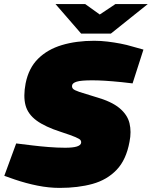

<svg xmlns="http://www.w3.org/2000/svg" viewBox="-20 -908 741 937"><path d="M271 9Q219 9 163.5 -2Q108 -13 52 -32L1 -50L59 -208L141 -198Q173 -194 216.5 -190.5Q260 -187 298 -187Q336 -187 355 -193Q374 -199 376 -211Q377 -218 373 -224Q369 -230 348 -239Q327 -248 278 -264Q200 -289 158 -320Q116 -351 104.5 -394.5Q93 -438 105 -501Q120 -576 166 -621.5Q212 -667 282 -688Q352 -709 440 -709Q472 -709 505 -705Q538 -701 569 -695Q600 -689 626 -681L680 -666L627 -501L575 -507Q525 -512 491.5 -514Q458 -516 430 -516Q375 -516 354.5 -509.5Q334 -503 332 -492Q330 -482 336 -475Q342 -468 367 -459.5Q392 -451 446 -435Q524 -413 563 -380.5Q602 -348 612 -306.5Q622 -265 612 -216Q596 -128 549 -79Q502 -30 431.5 -10.5Q361 9 271 9ZM376 -744 444 -822 543 -888H701L521 -744ZM376 -744 251 -888H396L488 -822L521 -744Z"/></svg>

Font: REM Black
Style: Italic
Weight: 900
Italic angle: -11°
Designer: Octavio Pardo
Foundry: Ashler Design
Version: Version 1.005;gftools[0.9.28]